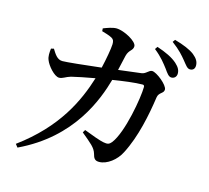

<svg xmlns="http://www.w3.org/2000/svg" viewBox="-118 -938 1237 1136"><g transform="rotate(15 500.0 -370.5)"><path d="M808 -620C825 -596 837 -578 854 -578C872 -578 885 -591 885 -610C885 -630 877 -647 854 -668C825 -694 782 -714 728 -732L717 -716C763 -680 788 -646 808 -620ZM899 -696C919 -672 930 -653 948 -653C966 -653 977 -664 977 -684C977 -706 967 -725 941 -746C915 -766 872 -784 818 -799L807 -784C857 -747 879 -720 899 -696ZM432 -129C492 -79 519 -59 529 -24C536 4 545 15 570 15C618 15 673 -27 699 -80C756 -190 784 -331 800 -442C805 -475 836 -474 836 -499C836 -527 762 -586 735 -586C715 -586 704 -560 676 -557L538 -540L559 -632C569 -672 595 -672 595 -700C595 -729 515 -774 466 -775C442 -775 410 -763 387 -754L388 -737C407 -731 432 -725 450 -715C464 -707 467 -698 467 -678C466 -650 454 -583 441 -528C336 -516 234 -505 206 -505C174 -505 157 -534 139 -563L122 -559C119 -534 117 -510 126 -489C137 -459 183 -405 212 -405C234 -405 248 -420 279 -429C307 -436 370 -449 422 -458C376 -310 293 -127 67 39L82 58C393 -89 484 -348 520 -474C582 -484 656 -494 701 -494C708 -494 712 -490 712 -482C712 -418 674 -195 615 -119C601 -102 591 -99 565 -104C543 -108 493 -126 442 -146Z"/></g></svg>

Font: Noto Serif HK SemiBold
Style: Regular
Weight: 600
Designer: Ryoko NISHIZUKA 西塚涼子 (kana & ideographs); Frank Grießhammer (Latin, Greek & Cyrillic); Wenlong ZHANG 张文龙 (bopomofo); San
Foundry: Adobe
Version: Version 2.001;hotconv 1.1.0;makeotfexe 2.6.0